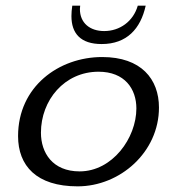

<svg xmlns="http://www.w3.org/2000/svg" viewBox="-20 -652 601 680"><path d="M44 -170C44 -65 109 8 255 8C405 8 543 -113 543 -271C543 -372 480 -450 342 -450C188 -450 44 -345 44 -170ZM125 -182C125 -297 208 -398 329 -398C422 -398 463 -337 463 -268C463 -163 378 -45 262 -45C166 -45 125 -111 125 -182ZM233 -595C233 -534 265 -496 340 -496C429 -496 478 -550 496 -632H468C452 -576 404 -542 349 -542C298 -542 263 -571 263 -620C263 -624 264 -628 264 -632H236C234 -619 233 -606 233 -595Z"/></svg>

Font: KpSans
Style: Italic
Weight: 400
Italic angle: -11°
Version: Version 0.66